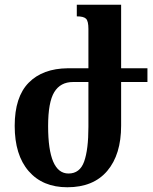

<svg xmlns="http://www.w3.org/2000/svg" viewBox="-20 -780 647 810"><path d="M602 -434H491V-250Q491 -128 432.5 -59Q374 10 264 10Q160 10 101 -58Q42 -126 42 -249Q42 -371 101 -431Q160 -491 266 -492H353V-658Q353 -691 343 -701Q333 -711 304 -711V-760H491V-492H602ZM353 -434H288Q235 -434 209 -391.5Q183 -349 183 -248Q183 -48 269 -48Q317 -48 335 -98.5Q353 -149 353 -245Z"/></svg>

Font: Noto Serif Armenian SmBd Narrow
Style: Regular
Weight: 600
Width: 4
Designer: Monotype Design team
Foundry: Monotype Imaging Inc.
Version: Version 1.000